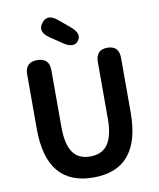

<svg xmlns="http://www.w3.org/2000/svg" viewBox="-104 -1062 956 1156"><g transform="rotate(-10 374.0 -483.5)"><path d="M87 -333V-666Q87 -741 161 -741Q235 -741 235 -666V-320Q235 -209 273 -159Q307 -114 376 -114Q445 -114 480 -159Q519 -210 519 -320V-666Q519 -741 590 -741Q661 -741 661 -666V-333Q661 14 374 14Q87 14 87 -333ZM423 -813Q393 -773 332 -814L258 -864Q194 -907 231 -956Q268 -1006 327 -957L396 -899Q452 -852 423 -813Z"/></g></svg>

Font: Resource Han Rounded JP
Style: Bold
Weight: 700
Designer: Cyano Hao (round all glyphs); Ryoko NISHIZUKA 西塚涼子 (kana, bopomofo & ideographs); Paul D. Hunt (Latin, Greek & Cyrillic)
Foundry: Cyano Hao
Version: 0.990